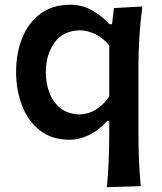

<svg xmlns="http://www.w3.org/2000/svg" viewBox="-20 -572 677 804"><path d="M427.7 211.9Q433.1 153.3 435.3 96.7Q437.5 40 437.5 -22V-64.9H428.2Q393.6 -25.9 352.5 -6.3Q311.5 13.2 271.5 13.2Q196.3 13.2 146.5 -26.4Q96.7 -65.9 72 -130.6Q47.4 -195.3 47.4 -270.5Q47.4 -350.6 73.5 -414.3Q99.6 -478 150.1 -515.1Q200.7 -552.2 273.4 -552.2Q324.2 -552.2 365.7 -528.6Q407.2 -504.9 438 -470.7H449.2L457 -538.1L576.2 -544.9Q567.4 -480 563.5 -415.8Q559.6 -351.6 559.6 -289.1V-27.8Q559.6 38.6 561.8 93.8Q564 148.9 569.3 207.5ZM313.5 -92.8Q387.2 -95.2 437.5 -168V-382.3Q411.6 -413.1 378.9 -429Q346.2 -444.8 314.9 -445.3Q242.7 -442.9 207.3 -392.3Q171.9 -341.8 171.9 -269.5Q171.9 -223.6 186.8 -183.8Q201.7 -144 233.2 -119.1Q264.6 -94.2 313.5 -92.8Z"/></svg>

Font: Pinar SemiBold
Style: Regular
Weight: 600
Designer: Amin Abedi
Version: Version 3.000